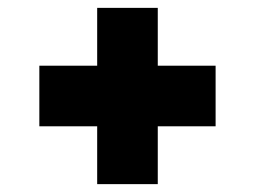

<svg xmlns="http://www.w3.org/2000/svg" viewBox="-20 -600 649 488"><path d="M227 -132V-580H381V-132ZM80 -279V-433H528V-279Z"/></svg>

Font: Exo Thin Black
Style: Regular
Weight: 900
Version: Version 2.000